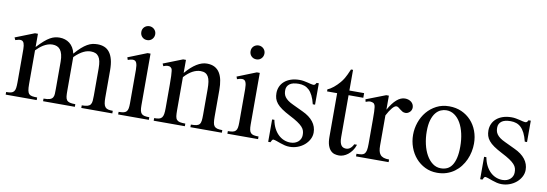

<svg xmlns="http://www.w3.org/2000/svg" viewBox="-52 -991 3842 1348"><g transform="rotate(10 1868.5 -316.5)"><path d="M553.7 0V-18.6Q580.1 -18.6 594.5 -22.9Q608.9 -27.3 615.7 -37.1Q622.6 -46.9 624 -62.7Q625.5 -78.6 625.5 -101.1V-294.4Q625.5 -324.7 621.1 -345.2Q616.7 -365.7 607.4 -378.4Q598.1 -391.1 584.2 -396.7Q570.3 -402.3 551.8 -402.3Q541 -402.3 528.1 -399.7Q515.1 -397 500.7 -390.1Q486.3 -383.3 470.2 -371.6Q454.1 -359.9 436 -341.8V-101.1Q436 -77.1 437.7 -61.3Q439.5 -45.4 446.5 -35.9Q453.6 -26.4 468 -22.5Q482.4 -18.6 507.8 -18.6V0H281.2V-18.6Q309.6 -18.6 324.7 -23.4Q339.8 -28.3 346.4 -38.6Q353 -48.8 353.8 -64.5Q354.5 -80.1 354.5 -101.1V-294.4Q354.5 -324.2 349.1 -345Q343.8 -365.7 334 -378.7Q324.2 -391.6 310.1 -397.5Q295.9 -403.3 278.3 -403.3Q260.7 -403.3 244.4 -397.7Q228 -392.1 213.6 -383.3Q199.2 -374.5 186.5 -363.5Q173.8 -352.5 163.6 -341.8V-101.1Q163.6 -72.8 166.7 -56.4Q169.9 -40 178 -31.7Q186 -23.4 200.2 -21Q214.4 -18.6 235.8 -18.6V0H14.6V-18.6Q36.1 -18.6 49.1 -21.7Q62 -24.9 69.3 -33.7Q76.7 -42.5 79.1 -58.6Q81.5 -74.7 81.5 -101.1V-272.5Q81.5 -309.6 81.3 -336.2Q81.1 -362.8 75.4 -377.7Q69.8 -392.6 55.9 -395.5Q42 -398.4 14.6 -388.7L6.3 -406.2L142.6 -460H163.6V-365.7Q190.9 -395 212.2 -413.6Q233.4 -432.1 251.7 -442.4Q270 -452.6 286.1 -456.3Q302.2 -460 318.8 -460Q338.9 -460 356.9 -454.3Q375 -448.7 389.9 -437.3Q404.8 -425.8 415.8 -408Q426.8 -390.1 432.1 -365.7Q457 -394.5 477.5 -412.6Q498 -430.7 516.6 -441.4Q535.2 -452.1 552.7 -456.1Q570.3 -460 588.9 -460Q616.2 -460 637.9 -451.2Q659.7 -442.4 675 -422.6Q690.4 -402.8 698.7 -371.3Q707 -339.8 707 -294.4V-101.1Q707 -75.7 710 -59.6Q712.9 -43.5 720.7 -34.2Q728.5 -24.9 741.5 -21.7Q754.4 -18.6 774.9 -18.6V0Z M975.1 -599.6Q975.1 -578.6 961.2 -564Q947.3 -549.3 925.8 -549.3Q904.3 -549.3 890.1 -563.5Q876 -577.6 876 -599.6Q876 -610.4 879.9 -619.4Q883.8 -628.4 890.6 -634.8Q897.5 -641.1 906.5 -644.8Q915.5 -648.4 925.8 -648.4Q936 -648.4 945.1 -644.5Q954.1 -640.6 960.7 -634Q967.3 -627.4 971.2 -618.7Q975.1 -609.9 975.1 -599.6ZM816.4 0V-18.6Q837.4 -18.6 850.8 -21.5Q864.3 -24.4 871.8 -32.5Q879.4 -40.5 882.1 -54.9Q884.8 -69.3 884.8 -91.8V-331.1Q884.8 -363.3 877.7 -379.9Q870.6 -396.5 851.1 -396.5Q844.2 -396.5 835.9 -394.5Q827.6 -392.6 816.4 -388.7L810.1 -406.2L945.3 -460H966.3V-91.8Q966.3 -69.3 969.2 -54.9Q972.2 -40.5 979.7 -32.5Q987.3 -24.4 1000.7 -21.5Q1014.2 -18.6 1035.2 -18.6V0Z M1331.5 0V-18.6Q1356.4 -18.6 1370.8 -21.7Q1385.3 -24.9 1392.8 -33.9Q1400.4 -43 1402.3 -59.1Q1404.3 -75.2 1404.3 -101.1V-283.7Q1404.3 -314 1400.9 -336.2Q1397.5 -358.4 1389.2 -372.6Q1380.9 -386.7 1367.7 -393.6Q1354.5 -400.4 1334.5 -400.4Q1306.2 -400.4 1277.1 -384.8Q1248 -369.1 1218.8 -336.9V-101.1Q1218.8 -74.7 1220.9 -58.6Q1223.1 -42.5 1231 -33.7Q1238.8 -24.9 1253.2 -21.7Q1267.6 -18.6 1292 -18.6V0H1069.8V-18.6Q1090.8 -18.6 1104 -21.7Q1117.2 -24.9 1124.5 -34.2Q1131.8 -43.5 1134.5 -59.6Q1137.2 -75.7 1137.2 -101.1V-267.6Q1137.2 -307.6 1136.2 -330.6Q1135.3 -353.5 1133.5 -365.7Q1131.8 -377.9 1129.2 -382.3Q1126.5 -386.7 1122.6 -389.6Q1106.4 -403.8 1069.8 -388.7L1062 -406.2L1198.7 -460H1218.8V-366.7Q1298.3 -460 1369.1 -460Q1401.9 -460 1424.3 -448Q1446.8 -436 1460.4 -414.1Q1474.1 -392.1 1480.2 -361.3Q1486.3 -330.6 1486.3 -293V-101.1Q1486.3 -76.2 1488.8 -60.1Q1491.2 -43.9 1498.5 -34.9Q1505.9 -25.9 1519.5 -22.2Q1533.2 -18.6 1555.7 -18.6V0Z M1753.9 -599.6Q1753.9 -578.6 1740 -564Q1726.1 -549.3 1704.6 -549.3Q1683.1 -549.3 1668.9 -563.5Q1654.8 -577.6 1654.8 -599.6Q1654.8 -610.4 1658.7 -619.4Q1662.6 -628.4 1669.4 -634.8Q1676.3 -641.1 1685.3 -644.8Q1694.3 -648.4 1704.6 -648.4Q1714.8 -648.4 1723.9 -644.5Q1732.9 -640.6 1739.5 -634Q1746.1 -627.4 1750 -618.7Q1753.9 -609.9 1753.9 -599.6ZM1595.2 0V-18.6Q1616.2 -18.6 1629.6 -21.5Q1643.1 -24.4 1650.6 -32.5Q1658.2 -40.5 1660.9 -54.9Q1663.6 -69.3 1663.6 -91.8V-331.1Q1663.6 -363.3 1656.5 -379.9Q1649.4 -396.5 1629.9 -396.5Q1623 -396.5 1614.7 -394.5Q1606.4 -392.6 1595.2 -388.7L1588.9 -406.2L1724.1 -460H1745.1V-91.8Q1745.1 -69.3 1748 -54.9Q1751 -40.5 1758.5 -32.5Q1766.1 -24.4 1779.5 -21.5Q1793 -18.6 1814 -18.6V0Z M2190.4 -112.8Q2190.4 -87.4 2178.2 -64.2Q2166 -41 2145.5 -23.4Q2125 -5.9 2097.9 4.4Q2070.8 14.6 2041 14.6Q2022.9 14.6 2006.1 10.5Q1989.3 6.3 1973.9 1Q1958.5 -4.4 1945.1 -9.3Q1931.6 -14.2 1920.4 -15.6Q1915 -15.6 1910.6 -7.8Q1906.2 0 1903.3 6.3H1887.2V-153.3H1903.3Q1909.7 -119.1 1923.1 -93.5Q1936.5 -67.9 1954.8 -50.5Q1973.1 -33.2 1995.1 -24.4Q2017.1 -15.6 2041 -15.6Q2059.1 -15.6 2073.2 -21Q2087.4 -26.4 2097.2 -35.4Q2106.9 -44.4 2112.3 -56.4Q2117.7 -68.4 2117.7 -81.5Q2118.2 -98.1 2114 -112.1Q2109.9 -126 2097.7 -139.4Q2085.4 -152.8 2063.2 -167.7Q2041 -182.6 2004.4 -201.2Q1968.8 -219.7 1945.6 -235.8Q1922.4 -252 1908.9 -268.6Q1895.5 -285.2 1890.1 -302.7Q1884.8 -320.3 1884.8 -340.8Q1884.8 -365.7 1894.3 -387.5Q1903.8 -409.2 1922.4 -425.3Q1940.9 -441.4 1968 -450.7Q1995.1 -460 2030.3 -460Q2045.4 -460 2060.3 -457.3Q2075.2 -454.6 2088.4 -451.4Q2101.6 -448.2 2111.8 -445.6Q2122.1 -442.9 2127.9 -442.9Q2134.8 -442.9 2139.4 -445.6Q2144 -448.2 2149.9 -460H2166V-307.6H2149.9Q2141.1 -343.8 2128.9 -367.7Q2116.7 -391.6 2101.6 -405.8Q2086.4 -419.9 2068.1 -426Q2049.8 -432.1 2028.8 -432.1Q1983.9 -432.1 1963.1 -415.8Q1942.4 -399.4 1941.9 -373.5Q1941.4 -360.4 1944.1 -347.9Q1946.8 -335.4 1954.8 -324Q1962.9 -312.5 1977.3 -301.8Q1991.7 -291 2015.1 -280.3L2087.4 -246.1Q2138.2 -222.7 2164.3 -189Q2190.4 -155.3 2190.4 -112.8Z M2504.9 -81.5Q2497.1 -56.6 2483.9 -38.6Q2470.7 -20.5 2455.6 -8.8Q2440.4 2.9 2424.1 8.8Q2407.7 14.6 2393.1 14.6Q2377 14.6 2361.3 10.3Q2345.7 5.9 2333 -7.1Q2320.3 -20 2312.5 -43.2Q2304.7 -66.4 2304.7 -104V-414.1H2232.9V-429.2Q2252.9 -436.5 2275.1 -454.8Q2297.4 -473.1 2316.4 -495.6Q2323.2 -503.9 2328.6 -511.2Q2334 -518.6 2340.3 -529.1Q2346.7 -539.6 2354 -555.2Q2361.3 -570.8 2371.6 -594.7H2386.2V-447.3H2491.2V-414.1H2386.2V-115.7Q2386.2 -93.8 2389.6 -79.6Q2393.1 -65.4 2399.2 -57.1Q2405.3 -48.8 2413.3 -45.4Q2421.4 -42 2430.7 -41.5Q2448.7 -40.5 2462.6 -51.5Q2476.6 -62.5 2485.4 -81.5Z M2844.7 -406.2Q2844.7 -397.5 2841.3 -389.2Q2837.9 -380.9 2831.8 -374.8Q2825.7 -368.7 2817.6 -364.7Q2809.6 -360.8 2800.3 -360.8Q2788.1 -360.8 2778.6 -366.2Q2769 -371.6 2761.2 -378.2Q2753.4 -384.8 2746.1 -390.1Q2738.8 -395.5 2731 -395.5Q2718.8 -395.5 2701.4 -375.2Q2684.1 -355 2665.5 -319.3V-104Q2665.5 -83 2668.9 -66.9Q2672.4 -50.8 2681.2 -40Q2689.9 -29.3 2705.3 -23.9Q2720.7 -18.6 2744.6 -18.6V0H2512.2V-18.6Q2533.2 -18.6 2547.1 -20.8Q2561 -22.9 2569.1 -31.2Q2577.1 -39.6 2580.6 -56.2Q2584 -72.8 2584 -101.1V-274.4Q2584 -309.6 2583.3 -330.3Q2582.5 -351.1 2580.8 -362.8Q2579.1 -374.5 2576.2 -379.9Q2573.2 -385.3 2569.3 -389.6Q2558.6 -395.5 2545.7 -396.5Q2532.7 -397.5 2512.2 -388.7L2507.8 -406.2L2646.5 -460H2665.5V-359.9Q2721.2 -460 2781.2 -460Q2794.4 -460 2806.2 -456.1Q2817.9 -452.1 2826.4 -445.1Q2835 -438 2839.8 -428Q2844.7 -418 2844.7 -406.2Z M3312.5 -231.9Q3312.5 -203.1 3306.4 -173.6Q3300.3 -144 3288.1 -116.7Q3275.9 -89.4 3257.3 -65.4Q3238.8 -41.5 3214.4 -23.7Q3189.9 -5.9 3159.2 4.4Q3128.4 14.6 3091.8 14.6Q3044.9 14.6 3006.1 -4.4Q2967.3 -23.4 2939.2 -55.7Q2911.1 -87.9 2895.8 -130.4Q2880.4 -172.9 2880.4 -219.2Q2880.4 -264.6 2895.3 -307.9Q2910.2 -351.1 2938.2 -384.8Q2966.3 -418.5 3006.3 -439.2Q3046.4 -460 3096.7 -460Q3145 -460 3184.6 -442.4Q3224.1 -424.8 3252.7 -394Q3281.2 -363.3 3296.9 -321.5Q3312.5 -279.8 3312.5 -231.9ZM3221.2 -194.3Q3221.2 -244.1 3211.4 -287.1Q3201.7 -330.1 3183.6 -361.6Q3165.5 -393.1 3139.6 -411.1Q3113.8 -429.2 3081.5 -429.2Q3062.5 -429.2 3042.7 -420.9Q3022.9 -412.6 3006.8 -393.1Q2990.7 -373.5 2980.7 -341.1Q2970.7 -308.6 2970.7 -259.8Q2970.7 -211.9 2980.7 -168.5Q2990.7 -125 3009.3 -92.3Q3027.8 -59.6 3054 -40.3Q3080.1 -21 3112.3 -21Q3136.7 -21 3156.7 -30Q3176.8 -39.1 3190.9 -59.6Q3205.1 -80.1 3213.1 -113.3Q3221.2 -146.5 3221.2 -194.3Z M3701.7 -112.8Q3701.7 -87.4 3689.5 -64.2Q3677.2 -41 3656.7 -23.4Q3636.2 -5.9 3609.1 4.4Q3582 14.6 3552.2 14.6Q3534.2 14.6 3517.3 10.5Q3500.5 6.3 3485.1 1Q3469.7 -4.4 3456.3 -9.3Q3442.9 -14.2 3431.6 -15.6Q3426.3 -15.6 3421.9 -7.8Q3417.5 0 3414.6 6.3H3398.4V-153.3H3414.6Q3420.9 -119.1 3434.3 -93.5Q3447.8 -67.9 3466.1 -50.5Q3484.4 -33.2 3506.3 -24.4Q3528.3 -15.6 3552.2 -15.6Q3570.3 -15.6 3584.5 -21Q3598.6 -26.4 3608.4 -35.4Q3618.2 -44.4 3623.5 -56.4Q3628.9 -68.4 3628.9 -81.5Q3629.4 -98.1 3625.2 -112.1Q3621.1 -126 3608.9 -139.4Q3596.7 -152.8 3574.5 -167.7Q3552.2 -182.6 3515.6 -201.2Q3480 -219.7 3456.8 -235.8Q3433.6 -252 3420.2 -268.6Q3406.7 -285.2 3401.4 -302.7Q3396 -320.3 3396 -340.8Q3396 -365.7 3405.5 -387.5Q3415 -409.2 3433.6 -425.3Q3452.1 -441.4 3479.2 -450.7Q3506.3 -460 3541.5 -460Q3556.6 -460 3571.5 -457.3Q3586.4 -454.6 3599.6 -451.4Q3612.8 -448.2 3623 -445.6Q3633.3 -442.9 3639.2 -442.9Q3646 -442.9 3650.6 -445.6Q3655.3 -448.2 3661.1 -460H3677.2V-307.6H3661.1Q3652.3 -343.8 3640.1 -367.7Q3627.9 -391.6 3612.8 -405.8Q3597.7 -419.9 3579.3 -426Q3561 -432.1 3540 -432.1Q3495.1 -432.1 3474.4 -415.8Q3453.6 -399.4 3453.1 -373.5Q3452.6 -360.4 3455.3 -347.9Q3458 -335.4 3466.1 -324Q3474.1 -312.5 3488.5 -301.8Q3502.9 -291 3526.4 -280.3L3598.6 -246.1Q3649.4 -222.7 3675.5 -189Q3701.7 -155.3 3701.7 -112.8Z"/></g></svg>

Font: GodaGr
Style: Regular
Weight: 400
Version: 1.0.0